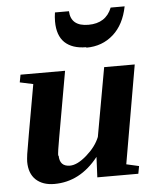

<svg xmlns="http://www.w3.org/2000/svg" viewBox="-52 -752 660 807"><g transform="rotate(-5 278.0 -348.0)"><path d="M171 -105 173 -107Q173 -60 217 -60Q248 -60 288 -95Q328 -130 344 -170L396 -460H525L453 -45L506 -33L500 -1H327L331 -87Q254 11 145 11Q96 11 67 -16Q39 -43 39 -92Q39 -101 42 -124Q45 -146 93 -415L37 -427L43 -459H231L182 -182Q171 -122 171 -105ZM329 -548 328 -550Q270 -550 238 -580Q207 -610 207 -669Q207 -688 210 -707H269Q272 -643 346 -643Q420 -643 445 -707H504Q489 -631 443 -590Q396 -548 329 -548Z"/></g></svg>

Font: Libra Serif Modern
Style: Bold Italic
Weight: 700
Italic angle: -12°
Designer: Stefan Peev, Context Ltd
Foundry: Stefan Peev, Context Ltd
Version: Version 1.000